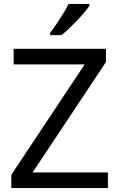

<svg xmlns="http://www.w3.org/2000/svg" viewBox="-20 -964 612 984"><path d="M533 0H38V-68L414 -634H50V-714H523V-646L147 -80H533ZM438 -934Q429 -920 412 -900Q395 -880 374.5 -858.5Q354 -837 333.5 -817.5Q313 -798 295 -784H237V-796Q252 -815 269.5 -841Q287 -867 304 -894.5Q321 -922 332 -944H438Z"/></svg>

Font: Noto Sans Sora Sompeng
Style: Regular
Weight: 400
Designer: Monotype Design Team. David Williams.
Foundry: Monotype Imaging Inc.
Version: Version 2.101